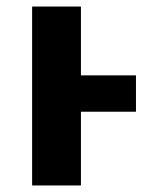

<svg xmlns="http://www.w3.org/2000/svg" viewBox="-20 -566 467 586"><path d="M78 0V-546H227V-336H395V-225H227V0Z"/></svg>

Font: RS Noto Sans
Style: Bold
Weight: 700
Designer: Monotype Design Team
Foundry: Monotype Imaging Inc.
Version: Version 3.10